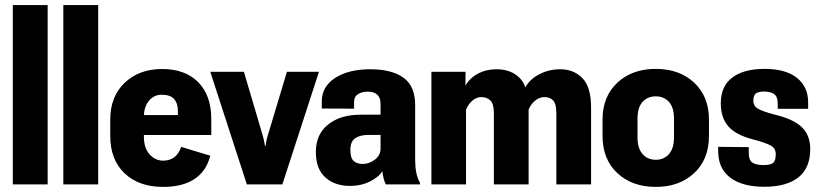

<svg xmlns="http://www.w3.org/2000/svg" viewBox="-20 -731 3253 761"><path d="M30.8 0H168.9V-710.9H30.8Z M231 0H369.1V-710.9H231Z M417 -192.9Q417 -97.7 473.9 -43.9Q530.8 9.8 626 9.8Q704.1 9.8 751 -21.5Q797.9 -52.7 813.5 -113.8L697.8 -148.9Q688.5 -120.6 670.2 -107.4Q651.9 -94.2 627 -94.2Q595.7 -94.2 573 -119.1Q550.3 -144 550.3 -189.9V-269.5Q550.3 -306.2 569.8 -330.8Q589.4 -355.5 620.6 -355.5Q655.3 -355.5 670.2 -338.4Q685.1 -321.3 685.1 -292V-274.9H491.2V-195.8H817.4V-258.8Q817.4 -353 765.6 -405.3Q713.9 -457.5 622.6 -457.5Q532.2 -457.5 474.6 -403.3Q417 -349.1 417 -256.8Z M813.5 -446.3 958.5 0H1099.1L1244.1 -446.3H1117.2L1043.5 -201.2Q1039.6 -189.5 1036.6 -176.5Q1033.7 -163.6 1032.2 -151.9H1030.3Q1028.8 -163.6 1025.9 -176.5Q1022.9 -189.5 1019 -201.7L946.8 -446.3Z M1231.9 -128.4Q1231.9 -61.5 1269.5 -27.8Q1307.1 5.9 1367.2 5.9Q1411.6 5.9 1447.3 -12.2Q1482.9 -30.3 1495.1 -52.7Q1497.1 -38.6 1500.5 -24.2Q1503.9 -9.8 1509.3 0H1644.5V-7.3Q1634.8 -22.9 1630.1 -46.1Q1625.5 -69.3 1625.5 -96.7V-314Q1625.5 -390.1 1578.9 -423.3Q1532.2 -456.5 1447.3 -456.5Q1361.8 -456.5 1308.3 -422.1Q1254.9 -387.7 1255.4 -327.6V-300.8L1383.3 -300.3V-326.7Q1383.3 -348.1 1399.2 -357.9Q1415 -367.7 1437.5 -367.7Q1462.4 -367.7 1475.3 -355.7Q1488.3 -343.8 1488.3 -319.8V-276.4H1408.7Q1329.1 -276.4 1280.5 -237.5Q1231.9 -198.7 1231.9 -128.4ZM1368.7 -135.7Q1368.7 -170.4 1387.9 -183.3Q1407.2 -196.3 1440.9 -196.3H1488.3V-142.1Q1488.3 -115.2 1465.6 -98.1Q1442.9 -81.1 1418 -81.1Q1395.5 -81.1 1382.1 -92.8Q1368.7 -104.5 1368.7 -135.7Z M1689.9 0H1827.1V-296.4Q1836.4 -318.4 1852.5 -332.3Q1868.7 -346.2 1887.7 -346.2Q1909.7 -346.2 1923.6 -332.8Q1937.5 -319.3 1937.5 -282.2V0H2075.2V-296.4Q2084 -318.4 2101.1 -332.3Q2118.2 -346.2 2138.2 -346.2Q2159.7 -346.2 2172.4 -332.8Q2185.1 -319.3 2185.1 -282.2V0H2322.8V-304.7Q2322.8 -386.2 2288.3 -421.4Q2253.9 -456.5 2200.7 -456.5Q2156.2 -456.5 2118.2 -437Q2080.1 -417.5 2062.5 -385.3H2062Q2050.8 -418.5 2020.5 -437.5Q1990.2 -456.5 1948.2 -456.5Q1907.2 -456.5 1875.2 -439.7Q1843.3 -422.9 1825.7 -393.1H1824.7L1825.2 -446.3H1689.9Z M2368.2 -192.4Q2368.2 -99.6 2426.8 -44.9Q2485.4 9.8 2579.1 9.8Q2672.9 9.8 2731.4 -44.9Q2790 -99.6 2790 -192.4V-257.3Q2790 -348.6 2731.4 -403.3Q2672.9 -458 2579.1 -458Q2485.8 -458 2427 -403.3Q2368.2 -348.6 2368.2 -257.3ZM2506.8 -260.7Q2506.8 -304.7 2526.6 -326.9Q2546.4 -349.1 2579.1 -349.1Q2611.8 -349.1 2631.6 -326.9Q2651.4 -304.7 2651.4 -260.7V-186.5Q2651.4 -143.1 2631.6 -120.4Q2611.8 -97.7 2579.1 -97.7Q2546.9 -97.7 2526.9 -120.4Q2506.8 -143.1 2506.8 -186.5Z M2826.2 -148.9 2826.7 -127.9Q2827.6 -62 2875.2 -26.4Q2922.9 9.3 3008.8 9.3Q3097.2 9.3 3144.3 -27.8Q3191.4 -64.9 3191.4 -140.1Q3191.4 -195.8 3157.2 -227.8Q3123 -259.8 3049.8 -276.9Q3000.5 -290 2983.2 -300.8Q2965.8 -311.5 2965.8 -331.1Q2965.8 -354 2976.8 -361.1Q2987.8 -368.2 3008.8 -368.2Q3033.2 -368.2 3047.9 -358.4Q3062.5 -348.6 3062.5 -320.8V-299.8H3183.1V-325.2Q3183.1 -387.2 3138.4 -422.6Q3093.8 -458 3010.7 -458Q2927.7 -458 2882.3 -423.6Q2836.9 -389.2 2836.9 -321.8Q2836.9 -264.6 2866.7 -230.2Q2896.5 -195.8 2965.8 -178.2Q3013.7 -165.5 3034.2 -154.5Q3054.7 -143.6 3054.7 -120.1Q3054.7 -92.8 3043.5 -84.7Q3032.2 -76.7 3005.4 -76.7Q2977.5 -76.7 2962.6 -86.2Q2947.8 -95.7 2947.8 -125V-147.9Z"/></svg>

Font: Roboto Flex Super Cond Bold
Style: Regular
Weight: 700
Width: 3
Designer: Berlow after Robertson
Foundry: Google
Version: Version 3.000